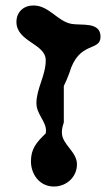

<svg xmlns="http://www.w3.org/2000/svg" viewBox="-20 -667 401 701"><path d="M93 -78C93 -31 124 14 177 14C223 14 261 -21 261 -67C261 -114 206 -139 206 -183C206 -197 208 -204 213 -220V-353C217 -360 231 -393 233 -400C268 -520 347 -477 347 -533C347 -589 276 -573 240 -580C189 -590 159 -647 102 -647C67 -647 40 -624 40 -587C40 -514 147 -508 147 -447C147 -391 113 -344 113 -290C113 -251 148 -224 148 -190C148 -188 147 -181 147 -180C113 -147 93 -124 93 -78Z"/></svg>

Font: Charger
Style: Overspray
Weight: 400
Designer: Jasper
Foundry: Cannot Into Space Fonts
Version: Version 0.980